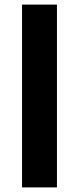

<svg xmlns="http://www.w3.org/2000/svg" viewBox="-20 -749 343 836"><path d="M76 67V-729H228V67Z"/></svg>

Font: Mona Sans ExtraLight ExtraBold
Style: Regular
Weight: 800
Version: Version 2.000